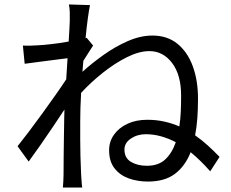

<svg xmlns="http://www.w3.org/2000/svg" viewBox="-20 -811 1040 864"><path d="M641 -65Q693 -65 723.5 -93.5Q754 -122 771 -171Q739 -188 705 -197.5Q671 -207 636 -207Q598 -207 569 -187.5Q540 -168 540 -138Q540 -100 569.5 -82.5Q599 -65 641 -65ZM370 -641 399 -606Q390 -592 378 -573.5Q366 -555 355 -537Q354 -525 353 -513Q352 -501 351 -488Q393 -526 445.5 -563.5Q498 -601 555 -626Q612 -651 666 -651Q733 -651 778.5 -614Q824 -577 847.5 -513Q871 -449 871 -367Q871 -320 868 -279Q865 -238 858 -202Q888 -181 915 -156.5Q942 -132 968 -105L926 -40Q904 -65 882 -86.5Q860 -108 838 -126Q813 -63 767 -28.5Q721 6 646 6Q598 6 558.5 -8.5Q519 -23 495 -54Q471 -85 471 -135Q471 -174 493 -205Q515 -236 553.5 -254Q592 -272 643 -272Q683 -272 719 -264Q755 -256 787 -242Q792 -274 793.5 -309Q795 -344 795 -381Q795 -474 754.5 -527.5Q714 -581 652 -581Q606 -581 551 -553.5Q496 -526 442 -483Q388 -440 345 -393Q343 -359 342 -326.5Q341 -294 341 -266Q341 -221 341 -183.5Q341 -146 342 -109Q343 -72 345 -27Q346 -14 347 3Q348 20 350 33H263Q264 22 265 4Q266 -14 266 -26Q266 -74 266.5 -110.5Q267 -147 267.5 -186Q268 -225 269 -280Q269 -288 269.5 -297.5Q270 -307 270 -318Q246 -282 218 -240Q190 -198 161.5 -157.5Q133 -117 109 -84L59 -153Q80 -179 109.5 -218Q139 -257 170.5 -300.5Q202 -344 230.5 -384.5Q259 -425 278 -454Q280 -478 281 -502Q282 -526 284 -549Q262 -546 228.5 -542Q195 -538 158.5 -533Q122 -528 91 -524L83 -606Q100 -605 115 -605.5Q130 -606 148 -607Q172 -608 211.5 -612.5Q251 -617 289 -624Q291 -658 292.5 -683.5Q294 -709 294 -717Q294 -734 294 -753Q294 -772 290 -791L385 -788Q381 -770 375.5 -730.5Q370 -691 365 -639Z"/></svg>

Font: Noto IKEA Simplified Chinese
Style: Regular
Weight: 400
Designer: Monotype Design Team
Foundry: Monotype Imaging Inc.
Version: Version 1.100